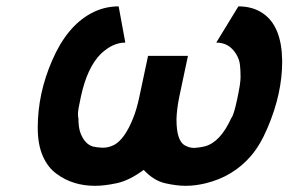

<svg xmlns="http://www.w3.org/2000/svg" viewBox="-20 -567 911 606"><path d="M233.9 -147.5Q247.1 -112.3 273.4 -104.5Q284.7 -101.6 303 -100.8Q321.3 -100.1 340.8 -109.9Q374 -128.4 399.9 -193.4Q411.1 -220.2 419.9 -261.7L447.3 -390.6H573.2L545.9 -261.7Q538.1 -223.1 537.1 -193.4V-188.5Q537.1 -127 560.5 -109.9Q575.7 -100.1 593.3 -100.1Q612.8 -101.6 626 -105Q675.3 -117.7 710 -194.3Q717.8 -203.1 728.5 -253.4Q739.3 -303.7 739.3 -323.2Q739.3 -342.8 737.5 -361.3Q735.8 -379.9 724.6 -397.5Q702.6 -432.6 662.6 -432.6L732.4 -546.9Q778.3 -546.9 810.5 -524.4Q869.1 -483.9 870.6 -376V-372.1Q870.6 -271.5 824.7 -164.1Q801.8 -109.4 771.5 -74.2Q715.3 -9.3 628.4 11.7Q595.7 19.5 566.2 19.5Q536.6 19.5 500.7 11.2Q464.8 2.9 433.6 -30.8Q387.7 2.9 348.6 11.2Q309.6 19.5 280.3 19.5Q210 19.5 159.7 -17.6Q131.3 -37.6 115.2 -74.2Q99.1 -110.8 99.1 -164.1Q99.1 -271.5 144.5 -376Q190.9 -483.4 266.6 -524.4Q307.6 -546.9 354.5 -546.9L375.5 -432.6Q335.9 -432.6 298.8 -397.5Q255.4 -355 235.4 -262.2Q226.1 -220.2 226.1 -208.3Q226.1 -196.3 227.5 -194.3Q227.5 -164.6 233.9 -147.5Z"/></svg>

Font: Tuffy
Style: BoldItalic
Weight: 700
Italic angle: -12°
Designer: Thatcher Ulrich, Karoly Barta, Michael Everson
Version: Version 001.271